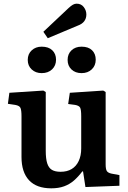

<svg xmlns="http://www.w3.org/2000/svg" viewBox="-20 -1011 698 1045"><path d="M259 14Q179 14 138 -30Q97 -74 97 -157V-378Q97 -411 91.5 -423.5Q86 -436 63 -440L23 -446L31 -506L216 -518L229 -510V-190Q229 -147 237 -122Q245 -97 262.5 -86.5Q280 -76 310 -76Q345 -76 370 -91Q395 -106 408.5 -135Q422 -164 422 -203V-378Q422 -413 416.5 -424.5Q411 -436 389 -440L351 -445L360 -506L542 -518L555 -510V-117Q555 -90 561.5 -80Q568 -70 587 -66L630 -58V0L445 7L432 -78H428Q406 -49 382.5 -28.5Q359 -8 329 3Q299 14 259 14ZM240 -803 216 -838 353 -967Q367 -980 377 -985.5Q387 -991 397 -991Q422 -991 436 -972.5Q450 -954 450 -932Q450 -911 438.5 -895.5Q427 -880 402 -871ZM424 -613Q390 -613 369 -633Q348 -653 348 -685Q348 -717 369 -737Q390 -757 424 -757Q461 -757 481 -737.5Q501 -718 501 -686Q501 -654 479.5 -633.5Q458 -613 424 -613ZM207 -613Q174 -613 152.5 -633Q131 -653 131 -685Q131 -717 152.5 -737Q174 -757 207 -757Q244 -757 264.5 -737.5Q285 -718 285 -686Q285 -654 263.5 -633.5Q242 -613 207 -613Z"/></svg>

Font: Literata 18pt SemiBold
Style: Regular
Weight: 600
Designer: Latin by Veronika Burian and Jose Scaglione. Greek by Irene Vlachou. Cyrillic by Vera Evstafieva.
Foundry: TypeTogether
Version: Version 3.103;gftools[0.9.29]